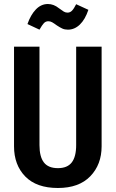

<svg xmlns="http://www.w3.org/2000/svg" viewBox="-20 -924 577 958"><path d="M487 -194Q487 -103 430.5 -44.5Q374 14 269 14Q162 14 106 -43.5Q50 -101 50 -194V-691H177V-200Q177 -142 199 -113.5Q221 -85 269 -85Q316 -85 338 -113.5Q360 -142 360 -200V-691H487ZM264 -797Q249 -808 240 -813Q231 -818 221 -818Q208 -818 199 -808.5Q190 -799 177 -776L117 -804Q133 -850 159 -877Q185 -904 219 -904Q248 -904 274 -883Q290 -871 298.5 -866Q307 -861 317 -861Q330 -861 339.5 -871Q349 -881 360 -903L421 -875Q405 -827 378.5 -801.5Q352 -776 319 -776Q303 -776 291 -781.5Q279 -787 264 -797Z"/></svg>

Font: Fira Sans Compressed Medium
Style: Regular
Weight: 500
Width: 1
Designer: bBox Type GmbH & Carrois Corporate GbR & Edenspiekermann AG
Foundry: bBox Type GmbH & Carrois Corporate GbR & Edenspiekermann AG
Version: Version 4.301